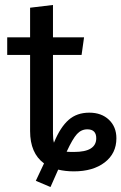

<svg xmlns="http://www.w3.org/2000/svg" viewBox="-20 -677 488 772"><path d="M448 -121Q448 -60 401 -24Q354 12 277 12Q243 12 214 5L183 75L124 50L157 -20Q101 -61 101 -150V-456H9V-527H101V-646L193 -657V-527H318L308 -456H193V-140Q193 -116 197 -103L198 -106Q223 -166 256 -195Q289 -224 339 -224Q388 -224 418 -195.5Q448 -167 448 -121ZM367 -121Q367 -157 331 -157Q307 -157 289.5 -138Q272 -119 248 -67Q256 -66 277 -66Q323 -66 345 -80Q367 -94 367 -121Z"/></svg>

Font: FiraGO
Style: Regular
Weight: 400
Designer: bBox Type
Foundry: bBox Type GmbH
Version: Version 1.001;April 20, 2020;FontCreator 12.0.0.2555 64-bit